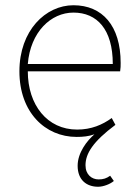

<svg xmlns="http://www.w3.org/2000/svg" viewBox="-20 -510 518 732"><path d="M354 202C374 202 400 192 414 180L400 160C386 170 374 174 356 174C330 174 306 156 306 120C306 76 334 30 420 -34L406 -60C370 -34 328 -16 274 -16C160 -16 86 -110 86 -238H438C440 -250 440 -260 440 -270C440 -412 370 -490 260 -490C154 -490 54 -394 54 -238C54 -82 152 12 272 12C296 12 318 10 340 2C312 26 276 72 276 122C276 176 310 202 354 202ZM86 -266C96 -388 174 -462 260 -462C350 -462 410 -398 410 -266H86Z"/></svg>

Font: Assistant ExtraLight
Style: Regular
Weight: 275
Designer: Hebrew By Ben Nathan, Latin by Paul Hunt
Version: Version 2.001;PS 002.001;hotconv 1.0.88;makeotf.lib2.5.64775